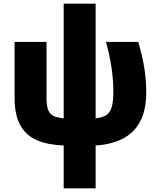

<svg xmlns="http://www.w3.org/2000/svg" viewBox="-20 -780 866 1040"><path d="M325 240V8Q240 5 181 -20Q122 -45 90.5 -100.5Q59 -156 59 -251V-553H232V-250Q232 -207 241 -184Q250 -161 270.5 -151.5Q291 -142 325 -139V-760H498V-139Q535 -143 556 -157Q577 -171 585.5 -201Q594 -231 594 -283Q594 -411 554 -553H729Q752 -474 762 -409.5Q772 -345 772 -280Q772 -182 738.5 -120.5Q705 -59 643.5 -28Q582 3 498 8V240Z"/></svg>

Font: Noto Sans SemiCondensed Black
Style: Regular
Weight: 900
Width: 4
Designer: Monotype Design Team
Foundry: Monotype Imaging Inc.
Version: Version 2.013; ttfautohint (v1.8.4.7-5d5b)